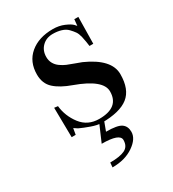

<svg xmlns="http://www.w3.org/2000/svg" viewBox="-151 -495 692 768"><g transform="rotate(-30 195.0 -110.5)"><path d="M188.5 1 210 2 191.4 51.8Q244.1 51.8 261.7 64.5Q279.3 77.1 279.3 102.5Q279.3 134.8 240.2 161.6Q201.2 188.5 142.6 188.5L144.5 167Q190.4 167 212.9 155.8Q235.4 144.5 235.4 115.2Q235.4 85 152.3 85ZM194.3 12.7Q174.8 12.7 147.5 2.9Q120.1 -6.8 101.6 -15.6L85 -26.4L80.1 2H61.5L59.6 -134.8L76.2 -132.8Q81.1 -85 111.3 -45.4Q141.6 -5.9 194.3 -5.9Q286.1 -5.9 286.1 -80.1Q286.1 -133.8 169.9 -175.8Q120.1 -193.4 93.3 -217.8Q66.4 -242.2 66.4 -284.2Q66.4 -342.8 106.4 -376.5Q146.5 -410.2 211.9 -410.2Q240.2 -410.2 263.2 -400.4Q286.1 -390.6 294.9 -381.8L303.7 -372.1L306.6 -401.4H325.2L323.2 -278.3H305.7Q303.7 -292 302.7 -299.3Q301.8 -306.6 297.9 -323.7Q293.9 -340.8 287.1 -350.6Q280.3 -360.4 269.5 -371.6Q258.8 -382.8 241.2 -388.2Q223.6 -393.6 202.1 -393.6Q171.9 -393.6 152.8 -374.5Q133.8 -355.5 133.8 -326.2Q133.8 -309.6 141.1 -296.4Q148.4 -283.2 161.6 -273.9Q174.8 -264.6 187.5 -259.3Q200.2 -253.9 219.7 -247.1Q239.3 -240.2 249 -236.3Q356.4 -188.5 356.4 -119.1Q356.4 -48.8 317.4 -18.1Q278.3 12.7 194.3 12.7Z"/></g></svg>

Font: Bentham
Style: Regular
Weight: 400
Version: Version 002.002